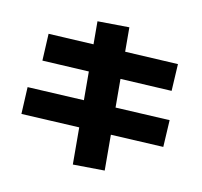

<svg xmlns="http://www.w3.org/2000/svg" viewBox="-125 -953 1250 1187"><g transform="rotate(15 500.0 -360.0)"><path d="M441 95 359 -800 559 -815 641 80ZM53 -125 47 -295 948 -325 953 -155ZM93 -477 87 -647 908 -673 913 -503Z"/></g></svg>

Font: M PLUS 1 Thin Black
Style: Regular
Weight: 900
Version: Version 1.001